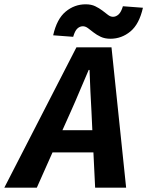

<svg xmlns="http://www.w3.org/2000/svg" viewBox="-63 -872 684 892"><path d="M266 -354 227 -267H366L362 -353Q359 -401 357 -448.5Q355 -496 353 -547H349Q328 -499 308 -451Q288 -403 266 -354ZM-43 0 292 -652H455L523 0H379L371 -164H181L108 0ZM450 -692Q424 -692 405 -701Q386 -710 372 -721Q358 -732 346 -741Q334 -750 322 -750Q308 -750 296.5 -739.5Q285 -729 277 -701L184 -708Q201 -784 242 -818Q283 -852 335 -852Q361 -852 379.5 -843Q398 -834 412.5 -823Q427 -812 438.5 -803Q450 -794 462 -794Q476 -794 488 -805Q500 -816 508 -843L601 -836Q584 -760 543 -726Q502 -692 450 -692Z"/></svg>

Font: Source Code Pro
Style: Bold Italic
Weight: 700
Italic angle: -11°
Monospace: yes
Designer: Paul D. Hunt, Teo Tuominen
Foundry: Adobe Systems Incorporated
Version: Version 1.050;PS 1.000;hotconv 16.6.51;makeotf.lib2.5.65220